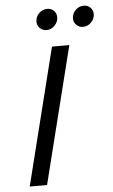

<svg xmlns="http://www.w3.org/2000/svg" viewBox="-56 -836 513 873"><g transform="rotate(-5 201.0 -399.0)"><path d="M43.8 0 200 -625H279.2L122.9 0ZM348.6 -702.1Q331.2 -702.1 318.8 -714.2Q306.2 -726.4 306.2 -743.8Q306.2 -766 322.2 -781.9Q338.2 -797.9 359.7 -797.9Q377.8 -797.9 389.9 -786.1Q402.1 -774.3 402.1 -756.2Q402.1 -734.7 386.1 -718.4Q370.1 -702.1 348.6 -702.1ZM181.9 -702.1Q164.6 -702.1 152.1 -714.2Q139.6 -726.4 139.6 -743.8Q139.6 -766 155.6 -781.9Q171.5 -797.9 193.1 -797.9Q211.1 -797.9 223.3 -786.1Q235.4 -774.3 235.4 -756.2Q235.4 -734.7 219.4 -718.4Q203.5 -702.1 181.9 -702.1Z"/></g></svg>

Font: Afacad
Style: Italic
Weight: 400
Italic angle: -14°
Designer: Kristian Moeller
Foundry: Dicotype
Version: Version 1.000